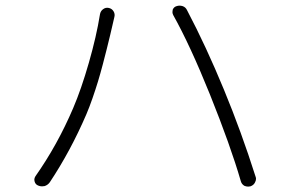

<svg xmlns="http://www.w3.org/2000/svg" viewBox="-20 -698 1040 691"><path d="M243.2 -308.6Q272.5 -377 299.8 -472.2Q327.1 -567.4 339.8 -646.5Q341.8 -658.2 351.1 -665Q360.4 -671.9 371.6 -669.4Q382.8 -667 388.7 -657.2Q394.5 -647.5 391.6 -636.7Q387.7 -621.1 384.8 -607.4Q383.8 -601.6 376.5 -571.8Q369.1 -542 364.3 -522Q359.4 -502 350.1 -466.8Q340.8 -431.6 332.5 -404.3Q324.2 -377 313 -344.7Q301.8 -312.5 291 -287.1Q234.4 -155.3 159.2 -42Q152.3 -32.2 140.6 -28.3Q134.8 -27.3 130.9 -27.3Q124 -27.3 117.2 -30.3Q107.4 -34.2 104.5 -44.9Q103.5 -47.9 103.5 -50.8Q103.5 -57.6 107.4 -63.5Q186.5 -175.8 243.2 -308.6ZM735.4 -358.4Q664.1 -535.2 603.5 -643.6Q600.6 -649.4 600.6 -654.3Q600.6 -658.2 601.6 -663.1Q605.5 -672.9 615.2 -675.8Q621.1 -677.7 626 -677.7Q631.8 -677.7 637.7 -675.8Q648.4 -671.9 653.3 -661.1Q721.7 -531.2 786.1 -375Q848.6 -223.6 899.4 -63.5Q901.4 -58.6 901.4 -54.7Q901.4 -47.9 897.5 -41Q892.6 -31.2 880.9 -27.3Q877 -26.4 873 -26.4Q866.2 -26.4 859.4 -29.3Q849.6 -35.2 846.7 -45.9Q809.6 -173.8 735.4 -358.4Z"/></svg>

Font: Gen Jyuu Gothic Light
Style: Regular
Weight: 200
Designer: [Source Han Sans]
Ryoko NISHIZUKA  (kana & ideographs); Paul D. Hunt (Latin, Greek & Cyrillic); Wenlong ZHANG  (bopomofo
Version: Version 1.002.20150607